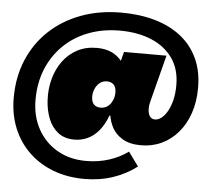

<svg xmlns="http://www.w3.org/2000/svg" viewBox="-64 -855 1260 1148"><g transform="rotate(5 566.5 -281.0)"><path d="M484 224Q381.5 224 296.5 191.8Q211.5 159.5 149.8 100Q88 40.5 54.5 -41.5Q21 -123.5 21 -223Q21 -347 64.2 -450.2Q107.5 -553.5 187.2 -628.8Q267 -704 376.8 -745Q486.5 -786 619 -786Q729 -786 819.8 -760Q910.5 -734 976.5 -682.5Q1042.5 -631 1078.2 -554.5Q1114 -478 1114 -377L983 -381Q983.5 -477.5 936.8 -543.8Q890 -610 807.8 -644Q725.5 -678 619 -678Q516.5 -678 430.8 -645.2Q345 -612.5 282.8 -551.8Q220.5 -491 186.2 -407.8Q152 -324.5 152 -223Q152 -123 194.5 -46.5Q237 30 311.8 73Q386.5 116 484 116Q558.5 116 622.2 95.2Q686 74.5 736 38L797 122Q734 170.5 654.8 197.2Q575.5 224 484 224ZM404 -5Q344 -5 305.2 -35.5Q266.5 -66 246.8 -116.5Q227 -167 224 -227Q220.5 -294 237 -354.5Q253.5 -415 288 -462Q322.5 -509 373.5 -536Q424.5 -563 490 -563Q563.5 -563 609.8 -527.5Q656 -492 678 -432Q700 -372 700 -298Q700 -276.5 697.5 -253.8Q695 -231 688 -213L618 -167H601Q579.5 -110 549.2 -74.2Q519 -38.5 482 -21.8Q445 -5 404 -5ZM543 -209Q564 -209 579.5 -218.2Q595 -227.5 605.2 -242.8Q615.5 -258 620.2 -276.2Q625 -294.5 624 -312Q622.5 -340.5 607.8 -354.8Q593 -369 569 -369Q541.5 -369 523 -352.8Q504.5 -336.5 495.5 -312.5Q486.5 -288.5 488 -265Q489.5 -237.5 504 -223.2Q518.5 -209 543 -209ZM803 -6Q734.5 -6 690.5 -32.8Q646.5 -59.5 625 -104.8Q603.5 -150 602 -205L672 -322L612 -390L654 -553H909L836 -269Q825.5 -228 835.2 -197.5Q845 -167 874 -167Q893 -167 912.2 -182Q931.5 -197 947.5 -225Q963.5 -253 973.2 -292.5Q983 -332 983 -381L1114 -377Q1114 -294.5 1091 -226.5Q1068 -158.5 1026 -109Q984 -59.5 927.2 -32.8Q870.5 -6 803 -6Z"/></g></svg>

Font: Hepta Slab ExtraLight Black
Style: Regular
Weight: 900
Version: Version 1.102